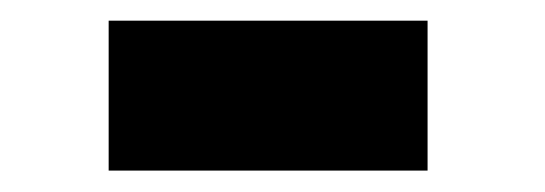

<svg xmlns="http://www.w3.org/2000/svg" viewBox="-20 -399 517 182"><path d="M83 -237.3V-379.4H385.3V-237.3Z"/></svg>

Font: Heebo Black
Style: Regular
Weight: 900
Designer: Oded Ezer
Foundry: Meir Sadan
Version: Version 2.001; ttfautohint (v1.5.14-ce02) -l 8 -r 50 -G 200 